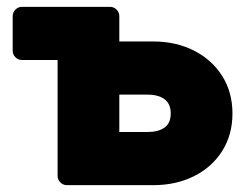

<svg xmlns="http://www.w3.org/2000/svg" viewBox="-20 -540 720 560"><path d="M175 0Q164 0 156 -8Q148 -16 148 -27V-365H44Q33 -365 25 -373Q17 -381 17 -392V-493Q17 -504 25 -512Q33 -520 44 -520H301Q312 -520 320 -512Q328 -504 328 -493V-419H428Q493 -419 545.5 -392.5Q598 -366 628 -318.5Q658 -271 658 -209Q658 -147 628 -99.5Q598 -52 545.5 -26Q493 0 428 0ZM410 -155Q442 -155 460 -168Q478 -181 478 -209Q478 -237 460 -250.5Q442 -264 410 -264H328V-155Z"/></svg>

Font: Rubik
Style: Regular
Weight: 700
Designer: Hubert & Fischer
Foundry: Hubert & Fischer
Version: Version 1.100